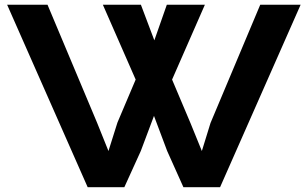

<svg xmlns="http://www.w3.org/2000/svg" viewBox="-20 -783 1287 803"><path d="M346.7 0H500L568.8 -151.4L624 -298.3L679.2 -151.4L747.1 0H900.4L1237.3 -763.2H1068.4L860.4 -268.6L824.2 -151.4L777.3 -266.6L699.7 -450.2L836.9 -763.2H677.7L625.5 -614.3L569.3 -763.2H410.2L547.4 -450.2L471.2 -270.5L433.6 -151.4L385.7 -270.5L178.7 -763.2H9.8Z"/></svg>

Font: Krona One
Style: Regular
Weight: 400
Designer: Yvonne Schüttler
Foundry: Yvonne Schüttler
Version: Version 1.002